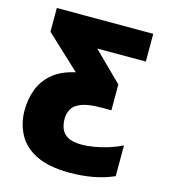

<svg xmlns="http://www.w3.org/2000/svg" viewBox="-116 -645 858 977"><g transform="rotate(15 312.5 -156.5)"><path d="M335 240Q230 239 165 207Q100 175 69.5 119.5Q39 64 38 -6Q38 -66 57 -117.5Q76 -169 120 -207Q164 -245 240 -262L62 -428V-553H570V-407H314L465 -258V-122H413Q343 -122 307 -107.5Q271 -93 258.5 -69.5Q246 -46 246 -18Q246 7 254.5 31Q263 55 288.5 70.5Q314 86 365 86Q392 86 428.5 80Q465 74 503 62Q541 50 573 34V196Q523 218 465.5 229Q408 240 335 240Z"/></g></svg>

Font: Noto Sans Display Black
Style: Regular
Weight: 900
Designer: Monotype Design Team
Foundry: Monotype Imaging Inc.
Version: Version 2.003